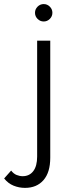

<svg xmlns="http://www.w3.org/2000/svg" viewBox="-81 -663 339 933"><path d="M131.4 -558.6Q114.1 -558.6 101.6 -571.1Q89.1 -583.6 89.1 -600.9Q89.1 -618.2 101.6 -630.7Q114.1 -643.2 131.4 -643.2Q148.6 -643.2 161.1 -630.7Q173.6 -618.2 173.6 -600.9Q173.6 -583.6 161.1 -571.1Q148.6 -558.6 131.4 -558.6ZM40.5 250Q11.8 250 -14.8 239.3Q-41.4 228.6 -60.9 204.1L-26.8 165.9Q-15 181.4 -0.2 187.3Q14.5 193.2 29.1 193.2Q61.8 193.2 80.7 168.6Q99.5 144.1 99.5 97.7V-465.5H163.2V103.2Q163.2 175 130.2 212.5Q97.3 250 40.5 250Z"/></svg>

Font: Spartan
Style: Regular
Weight: 400
Designer: Matt Bailey, Mirko Velimirovic
Foundry: Matt Bailey
Version: Version 1.005